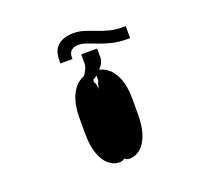

<svg xmlns="http://www.w3.org/2000/svg" viewBox="-121 -856 1029 974"><g transform="rotate(-20 393.5 -369.0)"><path d="M382.6 -500V-445.7Q388.1 -445.2 393.4 -410.8Q398.7 -376.5 398.2 -303.7V-217.8Q398.7 -145.5 388.9 -111.2Q379 -77 366.8 -77Q355.1 -77 343.3 -114.2Q331.5 -151.5 331.6 -222.9V-295.3H443.9V-222.9Q444.1 -156.8 433.9 -111.8Q423.6 -66.8 406.2 -43.9Q388.7 -21.1 366.8 -21.1Q333.6 -21.1 307.4 -43.6Q281.2 -66 266 -109.9Q250.8 -153.7 250.6 -217.8V-303.7Q250.8 -367.7 268 -411.5Q285.3 -455.4 315 -477.9Q344.7 -500.5 382.6 -500ZM405.3 -445.7V-500Q442.3 -500.5 471.8 -478.1Q501.4 -455.7 518.8 -411.8Q536.1 -368 536.1 -303.7V-217.8Q536.1 -153.7 520.8 -109.9Q505.5 -66 479.2 -43.6Q452.8 -21.1 419.9 -21.1Q398 -21.1 380.8 -43.9Q363.5 -66.8 353.7 -111.8Q343.9 -156.8 343.8 -222.9V-295.3H455.5V-222.9Q455.7 -152.1 443.7 -114.5Q431.7 -77 419.9 -77Q407.3 -77 398.3 -110.9Q389.4 -144.9 389.5 -217.8V-303.7Q389.4 -376.5 394.7 -410.8Q400 -445.2 405.3 -445.7ZM377.7 -456.6 336.5 -483.6Q352.9 -503.6 361.2 -521.3Q369.5 -539.1 369.7 -556.2V-602.7H455.5V-553.9Q455.5 -535.9 442.9 -516.5Q430.4 -497.1 412.4 -481.2Q394.4 -465.2 377.7 -456.6ZM613.7 -659.8H630.7V-595.3H612.3Q570 -595.3 534.8 -604Q499.5 -612.7 470.2 -624Q440.8 -635.4 416.2 -644.1Q391.6 -652.9 370.9 -652.9Q348.6 -652.7 334 -641.4Q319.4 -630 319.5 -603.7V-595.3H254.7V-612.3Q254.4 -667.1 285.2 -692.2Q315.9 -717.4 369.3 -717.4Q398.2 -717.4 425.5 -708.6Q452.8 -699.8 481.4 -688.6Q510.1 -677.3 542.3 -668.6Q574.6 -659.8 613.7 -659.8Z"/></g></svg>

Font: Inter Display V
Style: Regular
Weight: 400
Designer: Rasmus Andersson
Foundry: rsms
Version: Version 3.015;git-src